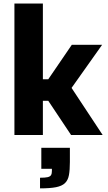

<svg xmlns="http://www.w3.org/2000/svg" viewBox="-20 -763 613 1085"><path d="M61.5 0V-743H222.3V-315.1H252.8L385.9 -510H557.2L384.4 -266.2L560.2 0H381.7L252.8 -193.4H222.3V0ZM206.2 301.5V241.4Q234.8 241.4 249 238.2Q263.2 235 268.3 226.7Q273.3 218.4 273.3 203.2V190.9H213.5V72.4H374.9V152.5Q374.9 197.3 369.6 226.4Q364.2 255.5 347.1 271.9Q330 288.2 296.4 294.9Q262.7 301.5 206.2 301.5Z"/></svg>

Font: Saira Thin
Style: Regular
Weight: 100
Designer: Hector Gatti with collaboration of the Omnibus-Type team
Foundry: Omnibus-Type
Version: Version 1.101